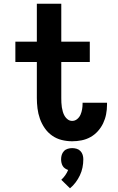

<svg xmlns="http://www.w3.org/2000/svg" viewBox="-20 -755 640 1037"><path d="M370 8Q341 8 313 1Q285 -6 261.5 -22.5Q238 -39 221.5 -63Q205 -87 195.5 -114Q186 -141 182.5 -169.5Q179 -198 179 -226V-420H63V-530H179V-735H311V-530H465V-420H311V-226Q311 -214 311.5 -201Q312 -188 314 -175.5Q316 -163 319.5 -151Q323 -139 329.5 -128Q336 -117 346.5 -109.5Q357 -102 370 -102Q385 -102 397 -112Q409 -122 415 -136Q421 -150 423.5 -165Q426 -180 426 -195Q426 -196 426 -197.5Q426 -199 426 -200H558Q558 -198 558 -195Q558 -192 558 -189Q558 -163 553 -137.5Q548 -112 537 -89Q526 -66 508.5 -46.5Q491 -27 468.5 -14.5Q446 -2 420.5 3Q395 8 370 8ZM358 262 311 216Q323 205 332.5 191.5Q342 178 348 163Q339 160 331 154.5Q323 149 318.5 141Q314 133 312 124Q310 115 310 105Q310 93 313.5 81.5Q317 70 325.5 61Q334 52 346 48.5Q358 45 370 45Q382 45 394 48.5Q406 52 414.5 61Q423 70 426.5 81.5Q430 93 430 105Q430 128 425.5 150Q421 172 411.5 192Q402 212 388.5 230Q375 248 358 262Z"/></svg>

Font: Iosevka Slab XBdEx
Style: Regular
Weight: 800
Width: 7
Monospace: yes
Designer: Belleve Invis
Foundry: Belleve Invis
Version: Version 11.1.0; ttfautohint (v1.8.3)